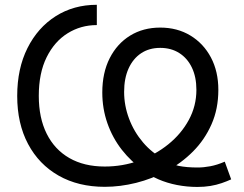

<svg xmlns="http://www.w3.org/2000/svg" viewBox="-20 -758 1006 790"><path d="M792 11.2Q749.5 11.2 708.3 3.2Q667 -4.9 631.6 -20.3Q596.2 -35.6 571.3 -57.1Q520 -92.3 481.4 -141.6Q442.9 -190.9 421.9 -251Q400.9 -311 400.9 -377.4Q400.9 -458.5 431.4 -518.6Q461.9 -578.6 515.6 -611.6Q569.3 -644.5 639.2 -644.5Q709.5 -644.5 763.4 -611.8Q817.4 -579.1 847.9 -521.5Q878.4 -463.9 878.4 -388.2Q878.4 -310.1 850.3 -246.6Q822.3 -183.1 774.4 -135Q726.6 -86.9 666 -54.4Q605.5 -22 540 -5.6Q474.6 10.7 411.1 10.7Q302.2 10.7 221.2 -35.4Q140.1 -81.5 95.5 -165.5Q50.8 -249.5 50.8 -363.3Q50.8 -475.6 93 -560.1Q135.3 -644.5 209.2 -691.4Q283.2 -738.3 378.4 -738.3V-654.8Q312.5 -654.8 258.3 -621.1Q204.1 -587.4 171.9 -522.5Q139.6 -457.5 139.6 -363.3Q139.6 -272.9 172.1 -207.8Q204.6 -142.6 265.4 -107.7Q326.2 -72.8 411.1 -72.8Q484.4 -72.8 551.8 -96.9Q619.1 -121.1 672.6 -164.3Q726.1 -207.5 757.1 -264.9Q788.1 -322.3 788.1 -388.2Q788.1 -441.4 769.5 -480Q751 -518.6 717.5 -539.8Q684.1 -561 639.2 -561Q593.8 -561 560.5 -538.8Q527.3 -516.6 509 -476.1Q490.7 -435.5 490.7 -379.9Q490.7 -323.7 511 -269.8Q531.2 -215.8 568.6 -171.9Q606 -127.9 657.2 -101.6Q683.1 -82 715.6 -75.4Q748 -68.8 793.5 -68.8Q817.9 -68.8 845.5 -74Q873 -79.1 904.8 -92.8L931.2 -20Q913.1 -11.7 891.8 -4.4Q870.6 2.9 845.7 7.1Q820.8 11.2 792 11.2Z"/></svg>

Font: Inter 24pt
Style: Regular
Weight: 400
Designer: Rasmus Andersson
Foundry: rsms
Version: Version 4.001;git-66647c0bb